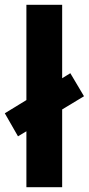

<svg xmlns="http://www.w3.org/2000/svg" viewBox="-32 -780 370 800"><path d="M78 0V-233L43 -212L-12 -308L78 -363V-760H227V-454L261 -475L318 -379L227 -324V0Z"/></svg>

Font: Noto Sans Sinhala UI
Style: Bold
Weight: 700
Designer: Jelle Bosma - Monotype Design Team
Foundry: Monotype Imaging Inc.
Version: Version 2.006; ttfautohint (v1.8.4.7-5d5b)